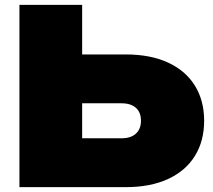

<svg xmlns="http://www.w3.org/2000/svg" viewBox="-20 -770 877 790"><path d="M60 0V-750H318V-546H497Q599 -546 671.5 -512.5Q744 -479 782 -417.5Q820 -356 820 -273Q820 -190 782 -128.5Q744 -67 671.5 -33.5Q599 0 497 0ZM318 -201H480Q518 -201 539 -220Q560 -239 560 -273Q560 -308 539 -326.5Q518 -345 480 -345H318Z"/></svg>

Font: Bounded
Style: Regular
Weight: 900
Designer: Vlad Churkin
Version: Version 1.0